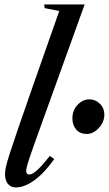

<svg xmlns="http://www.w3.org/2000/svg" viewBox="-20 -831 488 862"><path d="M51.5 10.5Q28 10.5 15.2 -5.8Q2.5 -22 2.5 -50Q2.5 -63 6.8 -82.5Q11 -102 23.8 -141.8Q36.5 -181.5 61 -253Q85.5 -324.5 126.5 -441.5L246 -781.5L180.5 -794.5L178.5 -811H360L177 -303.5Q146 -218 128.8 -169.2Q111.5 -120.5 104.5 -97Q97.5 -73.5 97.5 -63.5Q97.5 -47.5 112.5 -47.5Q123.5 -47.5 143.8 -64.2Q164 -81 203.5 -131L223.5 -117Q179.5 -54.5 134.8 -22Q90 10.5 51.5 10.5ZM370 -229.5Q340 -229.5 322.5 -249Q305 -268.5 305 -300Q305 -335.5 328.2 -360.2Q351.5 -385 381.5 -385Q408.5 -385 428.5 -365.2Q448.5 -345.5 448.5 -316Q448.5 -294 437 -274.2Q425.5 -254.5 407.5 -242Q389.5 -229.5 370 -229.5Z"/></svg>

Font: Libre Caslon Condensed Medium Italic
Style: Regular
Weight: 500
Italic angle: -22.583°
Designer: Pablo Impallari, Rodrigo Fuenzalida, Katja Schimmel, Ertekin Erdin
Foundry: Pablo Impallari, Rodrigo Fuenzalida
Version: Version 2.000; ttfautohint (v1.8.4.7-5d5b);gftools[0.9.33]